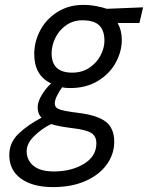

<svg xmlns="http://www.w3.org/2000/svg" viewBox="-20 -530 605 785"><path d="M18 104Q18 53 55.5 17Q93 -19 150 -49Q134 -64 134 -92Q134 -114 151 -142Q168 -170 189 -189Q120 -221 120 -309Q120 -359 144 -405Q168 -451 214 -480.5Q260 -510 321 -510Q347 -510 373.5 -505Q400 -500 417 -494L565 -500L550 -436H461Q478 -406 478 -367Q478 -320 453.5 -274.5Q429 -229 381 -199.5Q333 -170 267 -170Q246 -170 234 -173Q222 -157 213 -138.5Q204 -120 204 -107Q204 -90 222.5 -83Q241 -76 296 -69Q375 -60 411 -33.5Q447 -7 447 50Q447 100 416.5 142.5Q386 185 329.5 210Q273 235 197 235Q114 235 66 200.5Q18 166 18 104ZM407 -363Q407 -405 386 -426Q365 -447 317 -447Q279 -447 250 -426.5Q221 -406 206 -374.5Q191 -343 191 -312Q191 -233 275 -233Q317 -233 347 -254Q377 -275 392 -305Q407 -335 407 -363ZM374 56Q374 26 352 13Q330 0 276 -6Q213 -14 189 -23Q149 -3 119 27Q89 57 89 88Q89 125 117 148Q145 171 200 171Q272 171 323 140Q374 109 374 56Z"/></svg>

Font: Cairo
Style: Italic
Weight: 400
Italic angle: -13°
Designer: Mohamed Gaber, Accademia di Belle Arti di Urbino and others
Foundry: Kief Type Foundry, Accademia di Belle Arti di Urbino and others
Version: Version 3.011